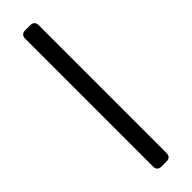

<svg xmlns="http://www.w3.org/2000/svg" viewBox="-262 -755 754 754"><g transform="rotate(-45 114.5 -378.5)"><path d="M101 0Q77 0 77 -24V-733Q77 -757 101 -757H128Q152 -757 152 -733V-24Q152 0 128 0Z"/></g></svg>

Font: Pitagon Sans Text
Style: Regular
Weight: 400
Designer: Travis Tran
Foundry: Pitagon
Version: Version 1.001; ttfautohint (v1.8.4.7-5d5b);gftools[0.9.26]